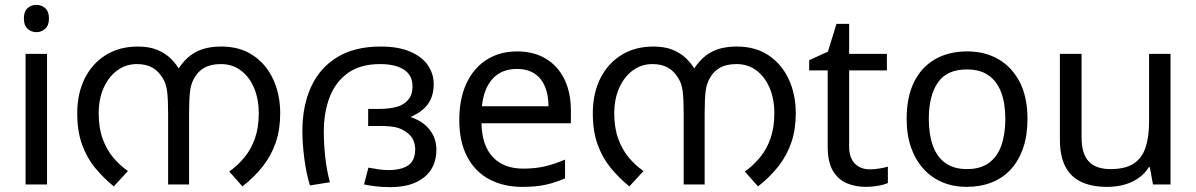

<svg xmlns="http://www.w3.org/2000/svg" viewBox="-20 -757 4909 788"><path d="M173 -536V0H85V-536ZM130 -737Q150 -737 165.5 -723.5Q181 -710 181 -681Q181 -653 165.5 -639Q150 -625 130 -625Q108 -625 93 -639Q78 -653 78 -681Q78 -710 93 -723.5Q108 -737 130 -737Z M546 -566Q592 -566 625 -552.5Q658 -539 681 -516.5Q704 -494 720 -465L707 -466Q738 -518 781 -542Q824 -566 888 -566Q965 -566 1019 -529.5Q1073 -493 1101.5 -431Q1130 -369 1130 -292Q1130 -226 1112 -173Q1094 -120 1059.5 -75.5Q1025 -31 975 8L921 -53Q956 -78 983.5 -111.5Q1011 -145 1026.5 -189.5Q1042 -234 1042 -292Q1042 -350 1023 -395.5Q1004 -441 969 -467.5Q934 -494 887 -494Q846 -494 819.5 -479.5Q793 -465 777 -436Q764 -414 760 -382Q756 -350 756 -291V0H670V-291Q670 -348 666 -381Q662 -414 648 -436Q631 -465 605 -479.5Q579 -494 542 -494Q496 -494 460.5 -467.5Q425 -441 405 -395.5Q385 -350 385 -292Q385 -232 401.5 -187Q418 -142 445 -110Q472 -78 505 -55L447 8Q404 -27 370 -68.5Q336 -110 316.5 -164.5Q297 -219 297 -292Q297 -373 327.5 -434.5Q358 -496 414 -531Q470 -566 546 -566Z M1542 -566Q1614 -566 1662.5 -545.5Q1711 -525 1735.5 -490Q1760 -455 1760 -411Q1760 -363 1736 -329.5Q1712 -296 1658 -274L1654 -280Q1711 -264 1741 -227.5Q1771 -191 1771 -143Q1771 -70 1721 -29.5Q1671 11 1582 11Q1546 11 1520 7.5Q1494 4 1474 0L1492 -69Q1514 -65 1534 -62Q1554 -59 1575 -59Q1627 -59 1655.5 -78.5Q1684 -98 1684 -144Q1684 -163 1677 -180Q1670 -197 1654 -210Q1638 -224 1614 -232Q1590 -240 1537 -240H1491V-310H1536Q1574 -310 1603 -317Q1632 -324 1649 -341Q1661 -352 1667 -367Q1673 -382 1673 -403Q1673 -448 1638 -471Q1603 -494 1540 -494Q1459 -494 1408 -457.5Q1357 -421 1333 -358.5Q1309 -296 1309 -217Q1309 -165 1315 -111Q1321 -57 1334 -9L1252 4Q1237 -45 1229 -106Q1221 -167 1221 -219Q1221 -322 1256.5 -400Q1292 -478 1363.5 -522Q1435 -566 1542 -566Z M2102 -546Q2171 -546 2220.5 -516Q2270 -486 2296.5 -431.5Q2323 -377 2323 -304V-251H1956Q1958 -160 2002.5 -112.5Q2047 -65 2127 -65Q2178 -65 2217.5 -74.5Q2257 -84 2299 -102V-25Q2258 -7 2218 1.5Q2178 10 2123 10Q2047 10 1988.5 -21Q1930 -52 1897.5 -113.5Q1865 -175 1865 -264Q1865 -352 1894.5 -415Q1924 -478 1977.5 -512Q2031 -546 2102 -546ZM2101 -474Q2038 -474 2001.5 -433.5Q1965 -393 1958 -321H2231Q2231 -367 2217 -401Q2203 -435 2174.5 -454.5Q2146 -474 2101 -474Z M2662 -566Q2708 -566 2741 -552.5Q2774 -539 2797 -516.5Q2820 -494 2836 -465L2823 -466Q2854 -518 2897 -542Q2940 -566 3004 -566Q3081 -566 3135 -529.5Q3189 -493 3217.5 -431Q3246 -369 3246 -292Q3246 -226 3228 -173Q3210 -120 3175.5 -75.5Q3141 -31 3091 8L3037 -53Q3072 -78 3099.5 -111.5Q3127 -145 3142.5 -189.5Q3158 -234 3158 -292Q3158 -350 3139 -395.5Q3120 -441 3085 -467.5Q3050 -494 3003 -494Q2962 -494 2935.5 -479.5Q2909 -465 2893 -436Q2880 -414 2876 -382Q2872 -350 2872 -291V0H2786V-291Q2786 -348 2782 -381Q2778 -414 2764 -436Q2747 -465 2721 -479.5Q2695 -494 2658 -494Q2612 -494 2576.5 -467.5Q2541 -441 2521 -395.5Q2501 -350 2501 -292Q2501 -232 2517.5 -187Q2534 -142 2561 -110Q2588 -78 2621 -55L2563 8Q2520 -27 2486 -68.5Q2452 -110 2432.5 -164.5Q2413 -219 2413 -292Q2413 -373 2443.5 -434.5Q2474 -496 2530 -531Q2586 -566 2662 -566Z M3549 -62Q3569 -62 3590 -65.5Q3611 -69 3624 -73V-6Q3610 1 3584 5.5Q3558 10 3534 10Q3492 10 3456.5 -4.5Q3421 -19 3399 -55Q3377 -91 3377 -156V-468H3301V-510L3378 -545L3413 -659H3465V-536H3620V-468H3465V-158Q3465 -109 3488.5 -85.5Q3512 -62 3549 -62Z M4197 -269Q4197 -202 4179.5 -150.5Q4162 -99 4129.5 -63Q4097 -27 4050.5 -8.5Q4004 10 3947 10Q3894 10 3849 -8.5Q3804 -27 3771 -63Q3738 -99 3719.5 -150.5Q3701 -202 3701 -269Q3701 -358 3731 -419.5Q3761 -481 3817 -513.5Q3873 -546 3950 -546Q4023 -546 4078.5 -513.5Q4134 -481 4165.5 -419.5Q4197 -358 4197 -269ZM3792 -269Q3792 -206 3808.5 -159.5Q3825 -113 3860 -88Q3895 -63 3949 -63Q4003 -63 4038 -88Q4073 -113 4089.5 -159.5Q4106 -206 4106 -269Q4106 -333 4089 -378Q4072 -423 4037.5 -447.5Q4003 -472 3948 -472Q3866 -472 3829 -418Q3792 -364 3792 -269Z M4784 -536V0H4712L4699 -71H4695Q4678 -43 4651 -25Q4624 -7 4592 1.5Q4560 10 4525 10Q4461 10 4417.5 -10.5Q4374 -31 4352 -74Q4330 -117 4330 -185V-536H4419V-191Q4419 -127 4448 -95Q4477 -63 4538 -63Q4598 -63 4632.5 -85.5Q4667 -108 4681.5 -151.5Q4696 -195 4696 -257V-536Z"/></svg>

Font: lmalayalam85
Style: Book
Weight: 400
Designer: Jelle Bosma - Monotype Design Team
Foundry: Monotype Imaging Inc.
Version: Version 2.003